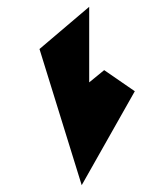

<svg xmlns="http://www.w3.org/2000/svg" viewBox="-20 -732 421 564"><path d="M96 -588 220 -188 376 -464 286 -526 242 -490V-712Z"/></svg>

Font: bitstorm
Style: maxext
Weight: 400
Version: Version 0.2